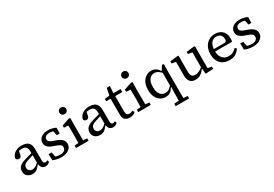

<svg xmlns="http://www.w3.org/2000/svg" viewBox="53 -1892 4685 3284"><g transform="rotate(-30 2395.5 -249.5)"><path d="M185 14Q128 14 87.5 -19Q47 -52 47 -116Q47 -153 62.5 -181Q78 -209 113.5 -231Q149 -253 210 -270Q239 -279 267.5 -286.5Q296 -294 324.5 -302Q353 -310 381 -318V-277Q345 -266 309 -254.5Q273 -243 237 -231Q196 -219 175 -203.5Q154 -188 146.5 -170.5Q139 -153 139 -133Q139 -96 162 -75.5Q185 -55 223 -55Q248 -55 268 -64Q288 -73 311 -91.5Q334 -110 365 -137L372 -80H337Q317 -54 296.5 -32.5Q276 -11 249.5 1.5Q223 14 185 14ZM444 11Q401 11 374.5 -17Q348 -45 346 -100L344 -102V-331Q344 -377 333 -404Q322 -431 298.5 -442Q275 -453 239 -453Q214 -453 191 -449Q168 -445 143 -434L183 -474L167 -384Q162 -354 148 -340Q134 -326 111 -326Q87 -326 74.5 -338.5Q62 -351 59 -368Q72 -430 127 -467Q182 -504 265 -504Q317 -504 355 -487Q393 -470 413.5 -432.5Q434 -395 434 -331V-109Q434 -78 445 -64.5Q456 -51 476 -51Q489 -51 498.5 -55.5Q508 -60 516 -66L532 -31Q517 -12 495.5 -0.5Q474 11 444 11Z M758 12Q708 12 667 2.5Q626 -7 593 -23L589 -144H648L675 -22H627V-72Q651 -56 685 -46.5Q719 -37 759 -37Q799 -37 823.5 -48Q848 -59 859.5 -77.5Q871 -96 871 -118Q871 -151 848 -170Q825 -189 775 -205L742 -217Q695 -232 662 -251.5Q629 -271 611.5 -298Q594 -325 594 -362Q594 -402 616.5 -434.5Q639 -467 681.5 -485.5Q724 -504 782 -504Q826 -504 865 -494Q904 -484 933 -468L931 -355H873L851 -464H892V-423Q868 -439 840.5 -446.5Q813 -454 782 -454Q731 -454 706.5 -434Q682 -414 682 -383Q682 -352 703.5 -334.5Q725 -317 777 -299L803 -290Q856 -273 891.5 -251Q927 -229 944 -201.5Q961 -174 961 -137Q961 -95 937 -61.5Q913 -28 868 -8Q823 12 758 12Z M1048 0V-48L1160 -58H1188L1296 -48V0ZM1126 0Q1127 -30 1127 -67Q1127 -104 1127.5 -143Q1128 -182 1128 -215V-267Q1128 -305 1127.5 -336Q1127 -367 1126 -400L1043 -404V-448L1192 -498L1220 -493L1218 -371V-215Q1218 -182 1218.5 -143Q1219 -104 1219 -67Q1219 -30 1220 0ZM1170 -599Q1142 -599 1122.5 -618Q1103 -637 1103 -665Q1103 -693 1122.5 -712Q1142 -731 1170 -731Q1199 -731 1218.5 -712Q1238 -693 1238 -665Q1238 -637 1218.5 -618Q1199 -599 1170 -599Z M1520 14Q1463 14 1422.5 -19Q1382 -52 1382 -116Q1382 -153 1397.5 -181Q1413 -209 1448.5 -231Q1484 -253 1545 -270Q1574 -279 1602.5 -286.5Q1631 -294 1659.5 -302Q1688 -310 1716 -318V-277Q1680 -266 1644 -254.5Q1608 -243 1572 -231Q1531 -219 1510 -203.5Q1489 -188 1481.5 -170.5Q1474 -153 1474 -133Q1474 -96 1497 -75.5Q1520 -55 1558 -55Q1583 -55 1603 -64Q1623 -73 1646 -91.5Q1669 -110 1700 -137L1707 -80H1672Q1652 -54 1631.5 -32.5Q1611 -11 1584.5 1.5Q1558 14 1520 14ZM1779 11Q1736 11 1709.5 -17Q1683 -45 1681 -100L1679 -102V-331Q1679 -377 1668 -404Q1657 -431 1633.5 -442Q1610 -453 1574 -453Q1549 -453 1526 -449Q1503 -445 1478 -434L1518 -474L1502 -384Q1497 -354 1483 -340Q1469 -326 1446 -326Q1422 -326 1409.5 -338.5Q1397 -351 1394 -368Q1407 -430 1462 -467Q1517 -504 1600 -504Q1652 -504 1690 -487Q1728 -470 1748.5 -432.5Q1769 -395 1769 -331V-109Q1769 -78 1780 -64.5Q1791 -51 1811 -51Q1824 -51 1833.5 -55.5Q1843 -60 1851 -66L1867 -31Q1852 -12 1830.5 -0.5Q1809 11 1779 11Z M2029 -434V-492H2213V-434ZM2107 10Q2051 10 2016.5 -21Q1982 -52 1982 -117Q1982 -117 1982 -152V-193V-434H1895V-481L2023 -497L1986 -466L2018 -630H2080L2069 -458L2073 -448V-126Q2073 -86 2089.5 -69Q2106 -52 2135 -52Q2154 -52 2170 -58Q2186 -64 2201 -72L2224 -34Q2213 -23 2196 -12.5Q2179 -2 2156.5 4Q2134 10 2107 10Z M2277 0V-48L2389 -58H2417L2525 -48V0ZM2355 0Q2356 -30 2356 -67Q2356 -104 2356.5 -143Q2357 -182 2357 -215V-267Q2357 -305 2356.5 -336Q2356 -367 2355 -400L2272 -404V-448L2421 -498L2449 -493L2447 -371V-215Q2447 -182 2447.5 -143Q2448 -104 2448 -67Q2448 -30 2449 0ZM2399 -599Q2371 -599 2351.5 -618Q2332 -637 2332 -665Q2332 -693 2351.5 -712Q2371 -731 2399 -731Q2428 -731 2447.5 -712Q2467 -693 2467 -665Q2467 -637 2447.5 -618Q2428 -599 2399 -599Z M2882 232V184L3006 174H3034L3148 184V232ZM2819 12Q2758 12 2711 -18.5Q2664 -49 2637.5 -106Q2611 -163 2611 -242Q2611 -324 2638.5 -382.5Q2666 -441 2714 -472.5Q2762 -504 2822 -504Q2857 -504 2883.5 -493Q2910 -482 2931.5 -461.5Q2953 -441 2973 -412H3005L3000 -346Q2958 -395 2923 -418.5Q2888 -442 2847 -442Q2808 -442 2776.5 -421Q2745 -400 2726.5 -356.5Q2708 -313 2708 -245Q2708 -179 2726 -136Q2744 -93 2775.5 -72.5Q2807 -52 2847 -52Q2893 -52 2927 -77.5Q2961 -103 2999 -153L3003 -88H2971Q2953 -57 2932.5 -34.5Q2912 -12 2884.5 0Q2857 12 2819 12ZM2975 232Q2976 200 2976 167Q2976 134 2976.5 101Q2977 68 2977 36L2981 -86L2975 -93V-411L2978 -412L3033 -498L3067 -493L3065 -372V36Q3065 68 3065.5 101Q3066 134 3066 167Q3066 200 3067 232Z M3409 12Q3339 12 3302 -30Q3265 -72 3266 -162L3267 -448L3298 -414L3186 -436V-478L3333 -495L3358 -490L3356 -369V-178Q3356 -117 3377 -91Q3398 -65 3442 -65Q3468 -65 3495.5 -73.5Q3523 -82 3550 -98.5Q3577 -115 3603 -137L3611 -92H3583Q3562 -60 3535 -36.5Q3508 -13 3476.5 -0.5Q3445 12 3409 12ZM3604 8 3594 -105 3590 -106 3591 -421 3510 -436V-478L3656 -495L3681 -490L3680 -369V-59L3758 -44V0Z M4079 12Q4004 12 3950.5 -18.5Q3897 -49 3868.5 -105.5Q3840 -162 3840 -239Q3840 -317 3870 -376.5Q3900 -436 3953 -470Q4006 -504 4074 -504Q4135 -504 4180 -480.5Q4225 -457 4250.5 -413Q4276 -369 4276 -308Q4276 -289 4273.5 -270.5Q4271 -252 4268 -240H3893V-287H4155Q4176 -294 4182 -307Q4188 -320 4188 -337Q4188 -376 4174.5 -401.5Q4161 -427 4135.5 -439.5Q4110 -452 4074 -452Q4036 -452 4004 -431Q3972 -410 3953 -365.5Q3934 -321 3934 -249Q3934 -188 3954.5 -144.5Q3975 -101 4012.5 -78Q4050 -55 4100 -55Q4153 -55 4188.5 -74.5Q4224 -94 4252 -126L4283 -101Q4261 -68 4234 -42Q4207 -16 4170 -2Q4133 12 4079 12Z M4543 12Q4493 12 4452 2.5Q4411 -7 4378 -23L4374 -144H4433L4460 -22H4412V-72Q4436 -56 4470 -46.5Q4504 -37 4544 -37Q4584 -37 4608.5 -48Q4633 -59 4644.5 -77.5Q4656 -96 4656 -118Q4656 -151 4633 -170Q4610 -189 4560 -205L4527 -217Q4480 -232 4447 -251.5Q4414 -271 4396.5 -298Q4379 -325 4379 -362Q4379 -402 4401.5 -434.5Q4424 -467 4466.5 -485.5Q4509 -504 4567 -504Q4611 -504 4650 -494Q4689 -484 4718 -468L4716 -355H4658L4636 -464H4677V-423Q4653 -439 4625.5 -446.5Q4598 -454 4567 -454Q4516 -454 4491.5 -434Q4467 -414 4467 -383Q4467 -352 4488.5 -334.5Q4510 -317 4562 -299L4588 -290Q4641 -273 4676.5 -251Q4712 -229 4729 -201.5Q4746 -174 4746 -137Q4746 -95 4722 -61.5Q4698 -28 4653 -8Q4608 12 4543 12Z"/></g></svg>

Font: myMathFont
Style: Regular
Weight: 400
Designer: Ross Mills, John Hudson & Paul Hanslow, Tiro Typeworks Ltd; with prior portions MicroPress Inc., and Coen Hoffman. Math 
Foundry: Tiro Typeworks Ltd
Version: Version 2.13 b171